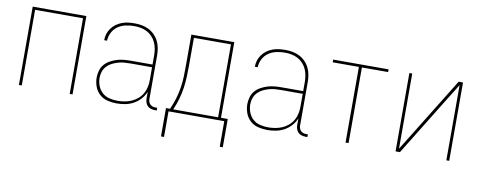

<svg xmlns="http://www.w3.org/2000/svg" viewBox="-61 -806 3122 1255"><g transform="rotate(10 1500.0 -179.0)"><path d="M72 0V-520H428V0H409V-502H91V0Z M721 8Q690 8 660 0.5Q630 -7 607.5 -27.5Q585 -48 574.5 -77Q564 -106 564 -136Q564 -160 571 -183.5Q578 -207 593.5 -224.5Q609 -242 630 -253.5Q651 -265 674 -272Q697 -279 720.5 -281Q744 -283 768 -283H909V-345Q909 -366 905 -388Q901 -410 892 -429.5Q883 -449 867.5 -465.5Q852 -482 832.5 -492Q813 -502 791.5 -506Q770 -510 748 -510Q720 -510 692 -504Q664 -498 640.5 -482Q617 -466 603.5 -440Q590 -414 589 -385H570Q570 -407 576.5 -427.5Q583 -448 596 -465.5Q609 -483 626.5 -495.5Q644 -508 664 -515.5Q684 -523 705.5 -525.5Q727 -528 748 -528Q773 -528 797 -523.5Q821 -519 842.5 -508Q864 -497 881.5 -479Q899 -461 909.5 -439Q920 -417 924 -393Q928 -369 928 -345V-58Q928 -49 931 -39.5Q934 -30 941 -23Q948 -16 957.5 -13Q967 -10 976 -10H988V8H976Q963 8 949.5 4Q936 0 926.5 -9.5Q917 -19 913 -32Q909 -45 909 -58V-102Q898 -75 878 -53Q858 -31 832.5 -17Q807 -3 778.5 2.5Q750 8 721 8ZM724 -10Q747 -10 771 -14Q795 -18 816.5 -27.5Q838 -37 856.5 -52.5Q875 -68 887 -88.5Q899 -109 904 -132.5Q909 -156 909 -180V-265H768Q747 -265 726 -263.5Q705 -262 684.5 -256Q664 -250 645 -240.5Q626 -231 611.5 -215.5Q597 -200 590 -179.5Q583 -159 583 -138Q583 -111 593 -85Q603 -59 623 -41Q643 -23 670 -16.5Q697 -10 724 -10Z M1045 170V-18H1072Q1088 -54 1099.5 -91.5Q1111 -129 1117 -168Q1123 -207 1124 -246.5Q1125 -286 1125 -325V-520H1410V-18H1455V170H1435V0H1065V170ZM1093 -18H1391V-502H1145V-325Q1145 -286 1143.5 -246.5Q1142 -207 1136.5 -168.5Q1131 -130 1120 -92Q1109 -54 1093 -18Z M1721 8Q1690 8 1660 0.5Q1630 -7 1607.5 -27.5Q1585 -48 1574.5 -77Q1564 -106 1564 -136Q1564 -160 1571 -183.5Q1578 -207 1593.5 -224.5Q1609 -242 1630 -253.5Q1651 -265 1674 -272Q1697 -279 1720.5 -281Q1744 -283 1768 -283H1909V-345Q1909 -366 1905 -388Q1901 -410 1892 -429.5Q1883 -449 1867.5 -465.5Q1852 -482 1832.5 -492Q1813 -502 1791.5 -506Q1770 -510 1748 -510Q1720 -510 1692 -504Q1664 -498 1640.5 -482Q1617 -466 1603.5 -440Q1590 -414 1589 -385H1570Q1570 -407 1576.5 -427.5Q1583 -448 1596 -465.5Q1609 -483 1626.5 -495.5Q1644 -508 1664 -515.5Q1684 -523 1705.5 -525.5Q1727 -528 1748 -528Q1773 -528 1797 -523.5Q1821 -519 1842.5 -508Q1864 -497 1881.5 -479Q1899 -461 1909.5 -439Q1920 -417 1924 -393Q1928 -369 1928 -345V-58Q1928 -49 1931 -39.5Q1934 -30 1941 -23Q1948 -16 1957.5 -13Q1967 -10 1976 -10H1988V8H1976Q1963 8 1949.5 4Q1936 0 1926.5 -9.5Q1917 -19 1913 -32Q1909 -45 1909 -58V-102Q1898 -75 1878 -53Q1858 -31 1832.5 -17Q1807 -3 1778.5 2.5Q1750 8 1721 8ZM1724 -10Q1747 -10 1771 -14Q1795 -18 1816.5 -27.5Q1838 -37 1856.5 -52.5Q1875 -68 1887 -88.5Q1899 -109 1904 -132.5Q1909 -156 1909 -180V-265H1768Q1747 -265 1726 -263.5Q1705 -262 1684.5 -256Q1664 -250 1645 -240.5Q1626 -231 1611.5 -215.5Q1597 -200 1590 -179.5Q1583 -159 1583 -138Q1583 -111 1593 -85Q1603 -59 1623 -41Q1643 -23 1670 -16.5Q1697 -10 1724 -10Z M2240 0V-502H2066V-520H2434V-502H2260V0Z M2572 0V-520H2591V-21L2899 -520H2928V0H2909V-499L2827 -367L2601 0Z"/></g></svg>

Font: Iosevka SS18 Thin
Style: Regular
Weight: 100
Monospace: yes
Designer: Belleve Invis
Foundry: Belleve Invis
Version: Version 25.1.1; ttfautohint (v1.8.4)